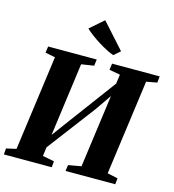

<svg xmlns="http://www.w3.org/2000/svg" viewBox="-143 -1117 1117 1233"><g transform="rotate(15 415.5 -500.5)"><path d="M-3 0 0.5 -40.5 66.5 -55.5 152.5 -687.5 86.5 -700.5 92.5 -743H415.5L410 -700.5L326.5 -687.5L252 -137L222 -148L344.5 -314L615 -678.5L568 -569.5L584.5 -687.5L512 -700.5L517.5 -743H834L829.5 -700.5L758.5 -687.5L672.5 -55.5L742 -40.5L737.5 0H407L413 -40.5L498.5 -55.5L571.5 -591.5L601 -593L490.5 -433L207 -58L254 -146.5L242 -55.5L319 -40.5L315.5 0ZM510.5 -797.5Q490 -804.5 463 -818.2Q436 -832 408 -849.5Q380 -867 354.8 -886Q329.5 -905 312 -921.5L403 -1001L552.5 -834.5Z"/></g></svg>

Font: Merriweather 60pt Black
Style: Italic
Weight: 900
Italic angle: -7.8°
Version: Version 2.101